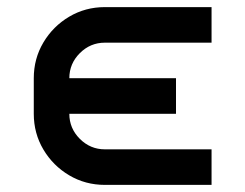

<svg xmlns="http://www.w3.org/2000/svg" viewBox="-20 -520 690 540"><path d="M275 -500H575V-400H275Q234 -400 204.5 -370.5Q175 -341 175 -300H475V-200H175Q175 -159 204.5 -129.5Q234 -100 275 -100H575V0H275Q220 0 174.5 -27Q129 -54 102 -99.5Q75 -145 75 -200V-300Q75 -355 102 -400.5Q129 -446 174.5 -473Q220 -500 275 -500Z"/></svg>

Font: Monoikos Medium
Style: Regular
Weight: 500
Designer: Brian Krent
Version: Version 0.088